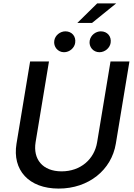

<svg xmlns="http://www.w3.org/2000/svg" viewBox="-20 -1085 778 1117"><path d="M622.9 -727.3 545.1 -257.8C529.1 -159.1 449.2 -88.1 338.4 -88.1C227.6 -88.1 171.2 -159.1 187.1 -257.8L264.9 -727.3H155.2L76 -248.9C50.8 -96.2 146.7 12.1 321.4 12.1C495.7 12.1 628.6 -96.2 653.8 -248.9L733 -727.3ZM295.8 -848.4C290.1 -812.9 316.8 -781.2 352.3 -781.2C385.3 -781.2 413 -806.5 417.3 -835.2C423.3 -873.2 398.4 -902.7 360.4 -902.7C330.6 -902.7 300.4 -880 295.8 -848.4ZM430 -951.7H515.6L655.9 -1065.3H545.5ZM501.8 -848.4C495.7 -812.1 522.7 -781.2 558.2 -781.2C591.3 -781.2 619 -806.5 623.6 -835.2C629.6 -873.2 604.4 -902.7 566.4 -902.7C536.6 -902.7 507.1 -880 501.8 -848.4Z"/></svg>

Font: Margiela Sans Medium
Style: Italic
Weight: 500
Italic angle: -9.39999°
Designer: Stefan Endress, Andreas Faust
Version: Version 1.100;FEAKit 1.0